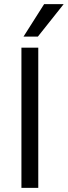

<svg xmlns="http://www.w3.org/2000/svg" viewBox="-20 -903 326 923"><path d="M164 0H83V-674H164ZM162 -727H93L192 -883H286Z"/></svg>

Font: Hind Guntur
Style: Regular
Weight: 400
Version: Version 1.000;PS 1.0;hotconv 1.0.86;makeotf.lib2.5.63406; tt